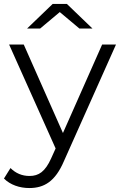

<svg xmlns="http://www.w3.org/2000/svg" viewBox="-45 -751 607 970"><path d="M257 -690 356 -607H422L293 -731H221L92 -607H158ZM471 -526 273 -79 75 -526H1L236 -1L213 50C183 116 151 138 104 138C66 138 34 124 8 98L-25 151C7 183 54 199 103 199C178 199 234 166 278 63L541 -526Z"/></svg>

Font: Montserrat Lite
Style: Regular
Weight: 400
Designer: Julieta Ulanovsky
Foundry: Julieta Ulanovsky
Version: Version 7.200;PS 007.200;hotconv 1.0.88;makeotf.lib2.5.64775